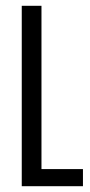

<svg xmlns="http://www.w3.org/2000/svg" viewBox="-20 -642 311 662"><path d="M123 -59H266V0H55V-622H123Z"/></svg>

Font: Teko Light
Style: Regular
Weight: 300
Designer: Manushi Parikh, Jonny Pinhorn
Foundry: Indian Type Foundry
Version: Version 1.105;PS 1.0;hotconv 1.0.78;makeotf.lib2.5.61930; tt